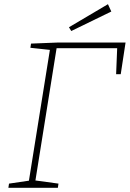

<svg xmlns="http://www.w3.org/2000/svg" viewBox="-20 -896 619 916"><path d="M128 -688 254 -693H579L556 -542H534L539 -666H250L149 -35L259 -20L256 0H20L23 -20L118 -34L218 -658L125 -668ZM511 -841 320 -748 309 -766 495 -876Z"/></svg>

Font: Bitter Pro ExtraLight
Style: Italic
Weight: 275
Italic angle: -9°
Designer: Sol Matas, and Bitter project Authors
Foundry: Sol Matas
Version: Version 1.010